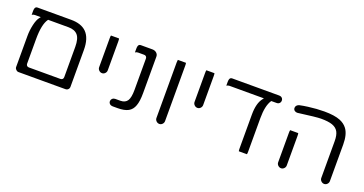

<svg xmlns="http://www.w3.org/2000/svg" viewBox="-33 -1094 3061 1614"><g transform="rotate(20 1497.0 -287.5)"><path d="M512.7 -368.2V-98.6Q512.7 -85.9 505.9 -79.1Q499 -72.3 486.3 -72.3H207Q189.9 -72.3 183.6 -85Q180.7 -90.8 180.7 -98.6V-317.4Q180.7 -448.2 218.3 -501L220.2 -503.9H402.3Q458 -503.9 485.4 -472.9Q512.7 -441.9 512.7 -368.2ZM402.3 -570.3H101.6Q91.3 -570.3 85.4 -564.5Q76.2 -555.2 76.2 -529.3V-496.1Q88.4 -503.9 101.6 -503.9H154.8L146 -492.7Q126.5 -468.8 115 -418Q103.5 -367.2 103.5 -317.4V-39.1Q103.5 -26.4 113.8 -16.1Q124 -5.9 136.7 -5.9H555.7Q570.8 -5.9 580.3 -15.4Q589.8 -24.9 589.8 -39.1V-368.2Q589.8 -474.1 540 -523.9Q493.7 -570.3 402.3 -570.3Z M762.2 -560.5Q759.8 -554.2 759.8 -535.2V-276.4Q759.8 -260.7 771.5 -249Q783.2 -237.3 798.8 -237.3Q814.5 -237.3 825.7 -249Q836.9 -260.7 836.9 -276.4V-535.2Q836.9 -554.2 834.5 -560.5Z M1181.6 -198.2V-524.4Q1181.6 -543.9 1166.7 -557.1Q1151.9 -570.3 1128.9 -570.3H1025.4Q1015.1 -570.3 1009.3 -564.5Q1000 -555.2 1000 -529.3V-496.1Q1012.2 -503.9 1025.4 -503.9H1078.1Q1096.2 -503.9 1102.1 -490.2Q1104.5 -484.9 1104.5 -477.5V-198.2Q1104.5 -130.9 1086.4 -102.1Q1067.4 -72.3 1023.4 -72.3H978.5Q963.4 -72.3 952.6 -63L951.2 -61Q942.4 -52.2 942.4 -39.1Q942.4 -24.4 952.9 -15.1Q963.4 -5.9 978.5 -5.9H1023.4Q1083 -5.9 1117.7 -24.4Q1151.9 -43 1166.5 -84.5Q1181.6 -124.5 1181.6 -198.2Z M1435.5 -535.2Q1435.5 -554.2 1433.1 -560.5H1360.8L1359.9 -556.2Q1358.4 -548.8 1358.4 -535.2V-40Q1358.4 -24.4 1370.1 -12.7Q1382.3 -1 1397.5 -1Q1413.1 -1 1424.3 -12.7Q1435.5 -24.4 1435.5 -40Z M1615.7 -560.5Q1613.3 -554.2 1613.3 -535.2V-276.4Q1613.3 -260.7 1625 -249Q1636.7 -237.3 1652.3 -237.3Q1668 -237.3 1679.2 -249Q1690.4 -260.7 1690.4 -276.4V-535.2Q1690.4 -554.2 1688 -560.5Z M2177.2 -13.7Q2179.7 -20 2179.7 -39.1V-336.9Q2179.7 -448.2 2214.8 -501L2217.3 -503.9H2264.6Q2279.8 -503.9 2289.3 -513.4Q2298.8 -522.9 2298.8 -537.1Q2298.8 -551.8 2289.1 -561Q2279.3 -570.3 2264.6 -570.3H1842.8Q1832.5 -570.3 1826.7 -564.5Q1817.4 -555.2 1817.4 -529.3V-496.1Q1829.6 -503.9 1842.8 -503.9H2150.9L2142.1 -492.7Q2102.5 -443.8 2102.5 -340.8V-39.1Q2102.5 -20 2105 -13.7Z M2449.7 -328.1Q2447.3 -321.8 2447.3 -302.7V-40Q2447.3 -24.4 2459 -12.7Q2471.2 -1 2486.3 -1Q2502 -1 2513.2 -12.7Q2524.4 -24.4 2524.4 -40V-302.7Q2524.4 -321.8 2522 -328.1ZM2910.2 -40V-368.2Q2910.2 -458 2875 -504.9Q2851.1 -536.6 2810.1 -553.2Q2758.3 -574.2 2667 -574.2Q2599.1 -574.2 2522.5 -564Q2484.9 -559.1 2450.7 -551.8Q2437 -548.3 2428.5 -539.1Q2419.9 -529.8 2419.9 -517.1Q2419.9 -501.5 2432.1 -492.7Q2442.4 -485.8 2454.1 -485.8Q2457.5 -485.8 2460.9 -486.3Q2620.1 -507.8 2661.1 -507.8Q2726.6 -507.8 2762.7 -495.1Q2799.8 -481.9 2816.4 -452.6Q2833 -422.9 2833 -368.2V-40Q2833 -24.4 2844.7 -12.7Q2856.9 -1 2872.1 -1Q2887.7 -1 2898.9 -12.7Q2910.2 -24.4 2910.2 -40Z"/></g></svg>

Font: YuPearl-Light
Style: Light
Weight: 300
Designer: Max Yao
Foundry: Max-Everyday
Version: Version 1.011; ttfautohint (v1.8.3)